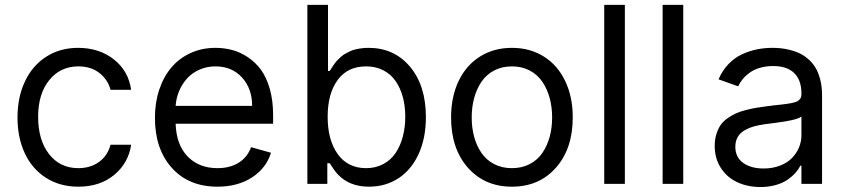

<svg xmlns="http://www.w3.org/2000/svg" viewBox="-20 -747 3436 780"><path d="M298.3 11.4Q386.4 11.4 444.1 -36.6Q501.8 -84.5 512.8 -159.1H429Q417.3 -114.3 382.3 -89.1Q347.3 -63.9 298.3 -63.9Q223.7 -63.9 179.3 -120.9Q134.9 -177.9 134.9 -272.7Q134.9 -365.4 179.9 -421.3Q224.8 -477.3 298.3 -477.3Q350.5 -477.3 384.6 -449.9Q418.7 -422.6 429 -382.1H512.8Q502.1 -458.8 442.6 -505.7Q383.2 -552.6 296.9 -552.6Q224.1 -552.6 168 -516.7Q111.9 -480.8 81.5 -416.5Q51.1 -352.3 51.1 -269.9Q51.1 -188.2 80.6 -124.6Q110.1 -61.1 166.5 -24.9Q223 11.4 298.3 11.4Z M863.6 11.4Q945.7 11.4 1003.6 -26.1Q1061.4 -63.6 1081 -126.4L1000 -149.1Q984.4 -107.2 949 -85.6Q913.7 -63.9 863.6 -63.9Q788.4 -63.9 742.4 -111.2Q696.4 -158.4 693.5 -244.3H1089.5V-279.8Q1089.5 -338.8 1076 -386Q1062.5 -433.2 1040 -463.8Q1017.4 -494.3 986.7 -514.7Q956 -535.2 923.3 -543.9Q890.6 -552.6 855.1 -552.6Q800.4 -552.6 754.4 -531.6Q708.5 -510.7 676.7 -473.4Q644.9 -436.1 627.1 -383.3Q609.4 -330.6 609.4 -268.5Q609.4 -141.7 677.9 -65.2Q746.4 11.4 863.6 11.4ZM693.5 -316.8Q695.7 -348.7 707.9 -377.7Q720.2 -406.6 740.4 -428.8Q760.7 -451 790.5 -464.1Q820.3 -477.3 855.1 -477.3Q922.2 -477.3 963.2 -432.2Q1004.3 -387.1 1004.3 -316.8Z M1228.7 0H1309.7V-83.8H1319.6Q1338.8 -52.9 1351.9 -39.1Q1399.1 11.4 1478.7 11.4Q1546.5 11.4 1598.9 -22.9Q1651.3 -57.2 1680.8 -121.6Q1710.2 -186.1 1710.2 -271.3Q1710.2 -399.1 1645.8 -475.9Q1581.3 -552.6 1477.3 -552.6Q1461.6 -552.6 1447.3 -550.6Q1432.9 -548.7 1421.7 -545.8Q1410.5 -543 1399.5 -537.5Q1388.5 -532 1381 -527.9Q1373.6 -523.8 1365.2 -516.2Q1356.9 -508.5 1352.5 -504.3Q1348 -500 1341.6 -491.5Q1335.2 -483 1332.9 -479.6Q1330.6 -476.2 1325.5 -468Q1320.3 -459.9 1319.6 -458.8H1312.5V-727.3H1228.7ZM1311.1 -272.7Q1311.1 -366.5 1351.6 -421.9Q1392 -477.3 1467.3 -477.3Q1506.4 -477.3 1536.9 -461.6Q1567.5 -446 1586.8 -418.1Q1606.2 -390.3 1616.3 -353.3Q1626.4 -316.4 1626.4 -272.7Q1626.4 -228.7 1616.1 -190.9Q1605.8 -153.1 1586.5 -124.6Q1567.1 -96.2 1536.4 -80.1Q1505.7 -63.9 1467.3 -63.9Q1393.1 -63.9 1352.1 -120.9Q1311.1 -177.9 1311.1 -272.7Z M2306.8 -269.9Q2306.8 -354 2275.9 -418.3Q2245 -482.6 2188.9 -517.6Q2132.8 -552.6 2059.7 -552.6Q1986.5 -552.6 1930.4 -517.6Q1874.3 -482.6 1843.4 -418.3Q1812.5 -354 1812.5 -269.9Q1812.5 -143.1 1880.7 -65.9Q1948.9 11.4 2059.7 11.4Q2170.5 11.4 2238.6 -65.9Q2306.8 -143.1 2306.8 -269.9ZM2132.3 -80.6Q2100.5 -63.9 2059.7 -63.9Q2018.8 -63.9 1987 -80.6Q1955.3 -97.3 1935.7 -126.1Q1916.2 -154.8 1906.2 -191.4Q1896.3 -228 1896.3 -269.9Q1896.3 -311.8 1906.2 -348.5Q1916.2 -385.3 1935.7 -414.4Q1955.3 -443.5 1987 -460.4Q2018.8 -477.3 2059.7 -477.3Q2100.5 -477.3 2132.3 -460.4Q2164.1 -443.5 2183.6 -414.4Q2203.1 -385.3 2213.1 -348.5Q2223 -311.8 2223 -269.9Q2223 -228 2213.1 -191.4Q2203.1 -154.8 2183.6 -126.1Q2164.1 -97.3 2132.3 -80.6Z M2518.5 -727.3H2434.7V0H2518.5Z M2755.7 -727.3H2671.9V0H2755.7Z M3069.6 12.8Q3103.3 12.8 3132.3 4.4Q3161.2 -3.9 3180.4 -17.6Q3199.6 -31.2 3212 -45.3Q3224.4 -59.3 3231.5 -73.9H3235.8V0H3319.6V-359.4Q3319.6 -395.2 3312 -424.5Q3304.3 -453.8 3292.1 -473.5Q3279.8 -493.3 3262.1 -508.2Q3244.3 -523.1 3226.7 -531.2Q3209.2 -539.4 3188.2 -544.4Q3167.3 -549.4 3151.1 -551Q3134.9 -552.6 3117.9 -552.6Q3084.9 -552.6 3054.5 -546.3Q3024.1 -540.1 2994.1 -526.3Q2964.1 -512.4 2939.3 -486.5Q2914.4 -460.6 2899.1 -424.7L2978.7 -396.3Q2986.2 -412.3 2997.7 -426.1Q3009.2 -440 3026.3 -452.2Q3043.3 -464.5 3067.6 -471.6Q3092 -478.7 3120.7 -478.7Q3177.6 -478.7 3206.7 -449.9Q3235.8 -421.2 3235.8 -367.9V-365.1Q3235.8 -358.3 3234.4 -353.2Q3233 -348 3229.2 -343.9Q3225.5 -339.8 3221.6 -337Q3217.7 -334.2 3209.7 -331.9Q3201.7 -329.5 3194.8 -328.1Q3187.9 -326.7 3175.6 -324.9Q3163.4 -323.2 3153.2 -322.1Q3143.1 -321 3126.1 -319.1Q3109 -317.1 3095.2 -315.3Q3069.6 -312.1 3051.1 -308.9Q3032.7 -305.8 3009.2 -299.7Q2985.8 -293.7 2969.1 -286Q2952.4 -278.4 2935.2 -266.3Q2918 -254.3 2907.5 -239Q2897 -223.7 2890.3 -202.2Q2883.5 -180.8 2883.5 -154.8Q2883.5 -103 2908.6 -64.5Q2933.6 -25.9 2975.5 -6.6Q3017.4 12.8 3069.6 12.8ZM3082.4 -62.5Q3030.5 -62.5 2998.9 -85.4Q2967.3 -108.3 2967.3 -150.6Q2967.3 -173.7 2977.1 -190.5Q2986.9 -207.4 3005.1 -217.7Q3023.4 -228 3043.7 -233.7Q3063.9 -239.3 3090.9 -242.9Q3183.6 -253.9 3213.1 -263.1Q3230.8 -268.5 3235.8 -274.1V-197.4Q3235.8 -171.5 3225.7 -147.5Q3215.6 -123.6 3196.7 -104.4Q3177.9 -85.2 3148.1 -73.9Q3118.3 -62.5 3082.4 -62.5Z"/></svg>

Font: Inter-Regular
Style: Regular
Weight: 500
Designer: Rasmus Andersson
Foundry: rsms
Version: ""